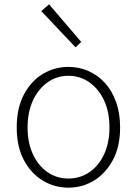

<svg xmlns="http://www.w3.org/2000/svg" viewBox="-20 -851 630 884"><path d="M295 13Q231 13 177 -19.5Q123 -52 90 -114Q57 -176 57 -264Q57 -353 90 -415.5Q123 -478 177 -510.5Q231 -543 295 -543Q343 -543 386 -524.5Q429 -506 462 -470.5Q495 -435 514 -382.5Q533 -330 533 -264Q533 -176 499.5 -114Q466 -52 412.5 -19.5Q359 13 295 13ZM295 -29Q349 -29 392 -58.5Q435 -88 459.5 -141Q484 -194 484 -264Q484 -335 459.5 -388Q435 -441 392 -471.5Q349 -502 295 -502Q241 -502 198.5 -471.5Q156 -441 131.5 -388Q107 -335 107 -264Q107 -194 131.5 -141Q156 -88 198.5 -58.5Q241 -29 295 -29ZM328 -633 170 -800 206 -831 354 -658Z"/></svg>

Font: Noto Sans TC ExtraLight
Style: Regular
Weight: 250
Designer: Ryoko NISHIZUKA  (kana, bopomofo & ideographs); Paul D. Hunt (Latin, Greek & Cyrillic); Sandoll Communications , Soo-you
Foundry: Adobe
Version: Version 2.004-H2;hotconv 1.0.118;makeotfexe 2.5.65603